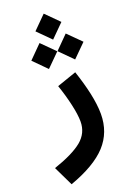

<svg xmlns="http://www.w3.org/2000/svg" viewBox="-299 -837 809 1174"><g transform="rotate(-20 105.0 -250.5)"><path d="M80.1 -323.2C95.7 -277.8 108.9 -232.4 119.1 -187C129.4 -141.6 134.8 -103.5 134.8 -73.7C134.8 -23.4 115.2 17.6 75.7 50.3C36.1 82.5 -25.9 112.8 -109.4 141.1L-47.9 268.6C61 229.5 141.1 182.6 191.9 127.4C242.2 72.3 267.6 4.9 267.6 -74.7C267.6 -156.2 243.7 -257.3 207 -367.2ZM148.4 -601.1 232.9 -685.5 148.4 -770 64 -685.5ZM233.4 -440.9 318.4 -525.4 233.4 -609.9 149.4 -525.4ZM63 -440.9 147.9 -525.4 63 -609.9 -21 -525.4Z"/></g></svg>

Font: Estedad Bold
Style: Regular
Weight: 700
Designer: Amin Abedi
Version: Version 7.3